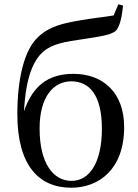

<svg xmlns="http://www.w3.org/2000/svg" viewBox="-20 -862 646 897"><path d="M314 -17C228 -17 165 -100 165 -262C165 -410 230 -482 313 -482C399 -482 456 -416 456 -261C456 -105 400 -17 314 -17ZM313 15C441 15 560 -70 560 -268C560 -431 460 -517 323 -517C202 -517 132 -458 92 -342C101 -501 135 -582 186 -624C228 -657 280 -667 374 -680C444 -691 500 -698 522 -719C540 -740 549 -780 555 -836L533 -842L511 -790C467 -782 410 -777 361 -768C271 -753 211 -739 158 -689C94 -630 61 -496 61 -329C61 -87 163 15 313 15Z"/></svg>

Font: Source Han Serif SC Medium
Style: Regular
Weight: 500
Designer: Ryoko NISHIZUKA 西塚涼子 (kana & ideographs); Frank Grießhammer (Latin, Greek & Cyrillic); Wenlong ZHANG 张文龙 (bopomofo); San
Foundry: Adobe
Version: Version 2.003;hotconv 1.1.1;makeotfexe 2.6.0